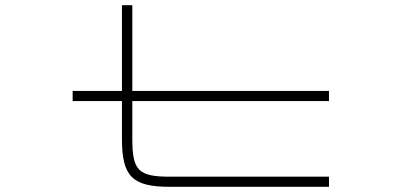

<svg xmlns="http://www.w3.org/2000/svg" viewBox="-20 -720 1543 740"><path d="M260 -369.5V-330.5H450V-184.5C450 -40 490 0 634.5 0H1248V-39H635.5C513.5 -39 490 -62.5 490 -184.5V-330.5H1248V-369.5H490V-700H450V-369.5Z"/></svg>

Font: Melete UltraLight
Style: Regular
Weight: 200
Width: 6
Designer: Sora Sagano
Foundry: DOT COLON
Version: Version 0.200;FEAKit 1.0